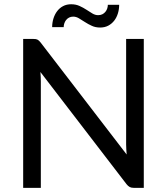

<svg xmlns="http://www.w3.org/2000/svg" viewBox="-20 -904 804 924"><path d="M672 -716.5H587V-209C587 -201.7 587.2 -193.9 587.8 -185.8C588.2 -177.6 588.8 -169.2 589.5 -160.5L175 -700C172.3 -703.3 169.8 -706.1 167.5 -708.2C165.2 -710.4 162.8 -712.1 160.5 -713.2C158.2 -714.4 155.5 -715.2 152.5 -715.8C149.5 -716.2 145.8 -716.5 141.5 -716.5H91.5V0H176.5V-510.5C176.5 -517.5 176.3 -525 176 -533C175.7 -541 175.2 -549.2 174.5 -557.5L589 -17.5C594 -11.2 599.1 -6.7 604.2 -4C609.4 -1.3 615.8 0 623.5 0H672ZM452 -831C442.7 -831 433.5 -833.8 424.5 -839.2C415.5 -844.8 406 -850.8 396 -857.2C386 -863.8 375 -869.8 363 -875.2C351 -880.8 337.5 -883.5 322.5 -883.5C307.8 -883.5 294.8 -880.5 283.5 -874.5C272.2 -868.5 262.7 -860.4 255 -850.2C247.3 -840.1 241.4 -828.3 237.2 -815C233.1 -801.7 231 -787.8 231 -773.5H286.5C286.5 -779.5 287.5 -785.5 289.5 -791.5C291.5 -797.5 294.4 -802.9 298.2 -807.8C302.1 -812.6 306.8 -816.5 312.5 -819.5C318.2 -822.5 324.8 -824 332.5 -824C341.8 -824 351 -821.2 360 -815.8C369 -810.2 378.6 -804.2 388.8 -797.8C398.9 -791.2 409.9 -785.2 421.8 -779.8C433.6 -774.2 447 -771.5 462 -771.5C476.7 -771.5 489.7 -774.5 501 -780.5C512.3 -786.5 521.9 -794.6 529.8 -804.8C537.6 -814.9 543.5 -826.6 547.5 -839.8C551.5 -852.9 553.5 -866.7 553.5 -881H499C499 -875 498 -869 496 -863C494 -857 491 -851.6 487 -846.8C483 -841.9 478.1 -838.1 472.2 -835.2C466.4 -832.4 459.7 -831 452 -831Z"/></svg>

Font: LatoLatin
Style: Regular
Weight: 400
Designer: Lukasz Dziedzic with Adam Twardoch and Botio Nikoltchev
Foundry: tyPoland Lukasz Dziedzic
Version: Version 2.015; 2015-08-06; http://www.latofonts.com/